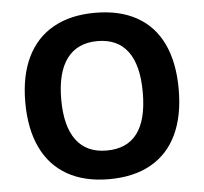

<svg xmlns="http://www.w3.org/2000/svg" viewBox="-52 -780 900 845"><g transform="rotate(-5 398.0 -357.5)"><path d="M397 9.8Q289.1 9.8 213.1 -33Q137.2 -75.7 97.7 -158.4Q58.1 -241.2 58.1 -358.9Q58.1 -475.6 97.7 -557.6Q137.2 -639.6 213.4 -682.4Q289.6 -725.1 397.9 -725.1Q506.8 -725.1 582.5 -682.6Q658.2 -640.1 697 -558.1Q735.8 -476.1 735.8 -357.9Q735.8 -240.2 696.8 -158Q657.7 -75.7 581.8 -33Q505.9 9.8 397 9.8ZM397 -116.7Q577.1 -116.7 577.1 -357.9Q577.1 -478.5 531.7 -539.3Q486.3 -600.1 397.9 -600.1Q309.1 -600.1 262.9 -538.6Q216.8 -477.1 216.8 -357.9Q216.8 -239.3 262.5 -178Q308.1 -116.7 397 -116.7Z"/></g></svg>

Font: Viking Open Sans
Style: Bold
Weight: 700
Foundry: Ascender Corporation
Version: Version 2.001